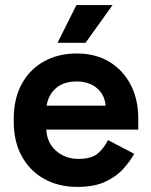

<svg xmlns="http://www.w3.org/2000/svg" viewBox="-20 -720 593 754"><path d="M34 -242V-254Q34 -332 65 -389.5Q96 -447 152 -478.5Q208 -510 282 -510Q355 -510 409 -477.5Q463 -445 493 -387.5Q523 -330 523 -254V-211H162Q164 -160 200 -128Q236 -96 288 -96Q341 -96 366 -119Q391 -142 404 -170L507 -116Q493 -90 466.5 -59.5Q440 -29 396 -7.5Q352 14 284 14Q210 14 153.5 -17.5Q97 -49 65.5 -106.5Q34 -164 34 -242ZM395 -305Q391 -348 360.5 -374Q330 -400 281 -400Q230 -400 200 -374Q170 -348 163 -305ZM206 -552 280 -700H422L316 -552Z"/></svg>

Font: Space Grotesk Frontify
Style: Bold
Weight: 700
Designer: Florian Karsten
Version: Version 2.000